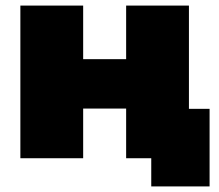

<svg xmlns="http://www.w3.org/2000/svg" viewBox="-20 -567 783 688"><path d="M731 -177V101H522V0H432V-178H278V0H53V-547H278V-355H432V-547H657V-177Z"/></svg>

Font: CMG Sans Black
Style: Regular
Weight: 900
Designer: Julieta Ulanovsky
Foundry: Julieta Ulanovsky
Version: Version 7.200